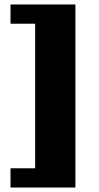

<svg xmlns="http://www.w3.org/2000/svg" viewBox="-20 -702 442 858"><path d="M317 136H137V-682H317ZM317 136H27V50H317ZM317 -596H27V-682H317Z"/></svg>

Font: Montagu Slab 144pt
Style: Bold
Weight: 700
Designer: Florian Karsten
Foundry: Florian Karsten
Version: Version 1.000